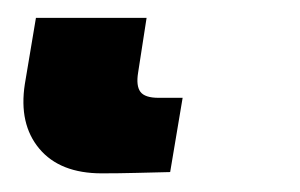

<svg xmlns="http://www.w3.org/2000/svg" viewBox="-20 38 330 211"><path d="M91.8 228.5Q45.9 228.5 23.2 201.4Q0.5 174.3 7.3 130.4L19.5 57.6H141.1L131.8 117.7Q129.4 132.3 134.3 138.9Q139.2 145.5 154.3 145.5Q159.7 145.5 166.5 145.5Q173.3 145.5 180.7 145.5L167 227.1Q149.4 227.5 129.9 228Q110.4 228.5 91.8 228.5Z"/></svg>

Font: Inter 28pt ExtraBold
Style: Italic
Weight: 800
Italic angle: -9.3988°
Designer: Rasmus Andersson
Foundry: rsms
Version: Version 4.001;git-66647c0bb